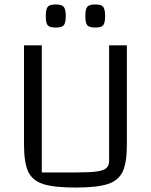

<svg xmlns="http://www.w3.org/2000/svg" viewBox="-20 -829 679 864"><path d="M88 -180V-625H168V-53H325Q386 -53 416.5 -57.5Q447 -62 459 -73Q471 -84 471 -106V-625H551V-180Q551 -98 532.5 -57.5Q514 -17 465.5 -1Q417 15 320 15Q222 15 173.5 -1Q125 -17 106.5 -57.5Q88 -98 88 -180ZM186 -757Q186 -787 194.5 -798Q203 -809 231 -809Q258 -809 267 -798Q276 -787 276 -757Q276 -727 267.5 -716Q259 -705 231 -705Q203 -705 194.5 -715.5Q186 -726 186 -757ZM364 -757Q364 -787 372.5 -798Q381 -809 409 -809Q436 -809 444.5 -798Q453 -787 453 -757Q453 -726 444.5 -715.5Q436 -705 409 -705Q381 -705 372.5 -715.5Q364 -726 364 -757Z"/></svg>

Font: Changa Light
Style: Regular
Weight: 300
Designer: Eduardo Rodriguez Tunni
Foundry: Eduardo Rodriguez Tunni
Version: Version 2.002; ttfautohint (v1.5) -l 8 -r 50 -G 110 -x 14 -H